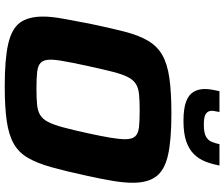

<svg xmlns="http://www.w3.org/2000/svg" viewBox="-88 -851 947 811"><g transform="rotate(90 385.5 -445.5)"><path d="M344 8Q230 8 166 -6.5Q102 -21 76 -56Q50 -91 50 -154Q50 -190 59 -238.5Q68 -287 80 -351Q98 -437 113.5 -497.5Q129 -558 152 -597Q175 -636 212.5 -657.5Q250 -679 310 -687.5Q370 -696 460 -696Q573 -696 636 -681.5Q699 -667 725.5 -631.5Q752 -596 752 -533Q752 -496 744 -448Q736 -400 722 -337Q703 -249 686 -188.5Q669 -128 646.5 -89.5Q624 -51 587 -30Q550 -9 491.5 -0.5Q433 8 344 8ZM354 -126Q394 -126 421 -128.5Q448 -131 465.5 -141.5Q483 -152 495 -175Q507 -198 518 -239Q529 -280 543 -344Q555 -399 561.5 -437.5Q568 -476 568 -501Q568 -530 556 -543Q544 -556 518 -559Q492 -562 447 -562Q407 -562 380 -559.5Q353 -557 335.5 -546.5Q318 -536 306 -513Q294 -490 283.5 -449Q273 -408 259 -344Q251 -307 245 -277Q239 -247 235.5 -224.5Q232 -202 232 -186Q232 -157 244.5 -144.5Q257 -132 283.5 -129Q310 -126 354 -126ZM491 -747Q439 -747 409.5 -758Q380 -769 368 -789.5Q356 -810 356 -836Q356 -851 358.5 -866.5Q361 -882 365 -899H453Q452 -890 450 -882Q448 -874 448 -867Q448 -851 460 -842Q472 -833 506 -833Q540 -833 556 -841.5Q572 -850 578.5 -865Q585 -880 589 -899H679Q673 -866 662 -838.5Q651 -811 630.5 -790.5Q610 -770 576.5 -758.5Q543 -747 491 -747Z"/></g></svg>

Font: Saira SemiExpanded
Style: Bold Italic
Weight: 700
Width: 6
Italic angle: -12°
Designer: Hector Gatti with collaboration of the Omnibus-Type team
Foundry: Omnibus-Type
Version: Version 1.101